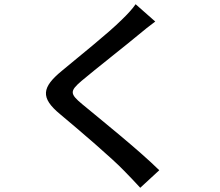

<svg xmlns="http://www.w3.org/2000/svg" viewBox="-20 -827 1040 909"><path d="M622 -807C609 -787 581 -757 557 -734C491 -668 347 -554 272 -491C179 -414 169 -365 265 -286C356 -210 514 -75 568 -18C592 7 620 35 644 62L734 -21C638 -116 452 -265 369 -334C310 -383 310 -396 366 -444C436 -503 572 -609 639 -665C658 -681 689 -706 715 -725Z"/></svg>

Font: Noto Sans T Chinese Medium
Style: Regular
Weight: 500
Designer: Ryoko NISHIZUKA (kana & ideographs); Paul D. Hunt (Latin, Greek & Cyrillic); Wenlong ZHANG (bopomofo); Sandoll Communica
Foundry: Adobe Systems Incorporated
Version: Version 1.000;PS 1;hotconv 1.0.78;makeotf.lib2.5.61930